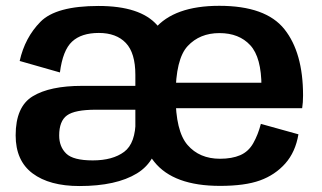

<svg xmlns="http://www.w3.org/2000/svg" viewBox="-20 -618 1081 644"><path d="M563.5 -197.5V-357.5Q563.5 -469.5 507 -533.8Q450.5 -598 310.5 -598Q168 -598 115.8 -545Q63.5 -492 46 -413.5L181 -375Q190.5 -449.5 221.8 -478.5Q253 -507.5 311.5 -507.5Q370 -507.5 402 -474Q434 -440.5 434 -367V-152.5L455 -140ZM246.5 6Q370 6 439.5 -36.5Q509 -79 514 -175.5L435 -216.5Q435 -137.5 396.5 -108.8Q358 -80 291 -80Q225.5 -80 202 -103Q178.5 -126 178.5 -163.5Q178.5 -212 204.8 -231Q231 -250 301.5 -250Q358.5 -250 440.5 -250V-330Q331.5 -330 255 -330Q147.5 -330 90 -295.2Q32.5 -260.5 32.5 -164Q32.5 -79 89.2 -36.5Q146 6 246.5 6ZM718 5.5V-85.5Q649 -85.5 609 -131.8Q569 -178 569 -297Q569 -420 609.5 -463.5Q650 -507 716 -507Q782 -507 819.5 -466.2Q857 -425.5 857 -327.5L863 -340.5H555.5V-255H993.5Q996.5 -274 996.5 -298Q996.5 -441.5 934 -520Q871.5 -598.5 715.5 -598.5Q564 -598.5 498.5 -520.8Q433 -443 433 -297Q433 -156 497.5 -75.2Q562 5.5 718 5.5ZM718 -85.5V5.5Q801.5 5.5 852 -12.8Q902.5 -31 936.8 -69.5Q971 -108 981 -167.5L855 -202.5Q845.5 -166 829.5 -137.8Q813.5 -109.5 785.8 -97.5Q758 -85.5 718 -85.5Z"/></svg>

Font: Anybody UltraCondensed Thin SemiBold
Style: Regular
Weight: 600
Version: Version 1.111